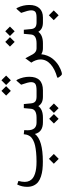

<svg xmlns="http://www.w3.org/2000/svg" viewBox="868 -1480 875 2650"><g transform="rotate(-90 1305.0 -155.5)"><path d="M437 83 504.4 150.4 437 217.8 369.6 150.4ZM398.4 -1Q337.9 -1 288.8 -6.6Q239.7 -12.2 194.1 -27.1Q148.4 -42 117.9 -65.7Q87.4 -89.4 69.1 -127.9Q50.8 -166.5 50.8 -217.3Q50.8 -290 83 -355L132.3 -337.9Q119.1 -290.5 119.1 -251Q119.1 -214.4 133.1 -186.3Q147 -158.2 171.1 -139.9Q195.3 -121.6 231 -109.9Q266.6 -98.1 307.4 -93.3Q348.1 -88.4 397.9 -88.4Q468.8 -88.4 525.4 -94Q582 -99.6 620.4 -108.4Q658.7 -117.2 687 -131.3Q715.3 -145.5 731.4 -159.4Q747.6 -173.3 757.6 -192.9Q767.6 -212.4 771.2 -228Q774.9 -243.7 776.9 -264.6L833.5 -258.3Q831.5 -236.3 831.5 -213.4Q831.5 -87.9 938 -87.9H951.2Q962.9 -87.9 962.9 -49.8V-37.6Q962.9 0 951.2 0H941.9Q807.1 0 780.8 -110.4Q697.8 -1 398.4 -1Z M1136.2 86.4 1201.2 151.4 1136.2 216.3 1071.3 151.4ZM989.7 86.4 1054.7 151.4 989.7 216.3 924.8 151.4ZM945.8 -87.9H1004.4Q1120.6 -87.9 1127.9 -163.1L1137.2 -263.7H1193.4L1203.1 -162.6Q1207 -124 1228.5 -106Q1250 -87.9 1296.9 -87.9H1306.6Q1318.4 -87.9 1318.4 -49.8V-37.6Q1318.4 0 1306.6 0H1297.9Q1247.6 0 1216.6 -15.4Q1185.5 -30.8 1165 -63.5Q1119.1 0 1006.8 0H945.8Q918.9 0 918.9 -37.6V-49.8Q918.9 -87.9 945.8 -87.9Z M1569.8 -187.5Q1569.8 0 1382.3 0H1301.3Q1274.4 0 1274.4 -37.6V-49.8Q1274.4 -87.9 1301.3 -87.9H1380.9Q1446.8 -87.9 1471.2 -105Q1495.6 -122.1 1495.6 -164.1Q1495.6 -202.6 1460.4 -300.8L1514.6 -363.3Q1522 -372.1 1531.7 -351.1Q1569.8 -272.5 1569.8 -187.5ZM1521.5 -572.8 1586.4 -507.8 1521.5 -442.9 1456.5 -507.8ZM1375 -572.8 1439.9 -507.8 1375 -442.9 1310.1 -507.8Z M1880.9 -22.9Q1876.5 21 1860.8 60.3Q1845.2 99.6 1823.7 127.7Q1802.2 155.8 1775.6 179.2Q1749 202.6 1723.4 217.8Q1697.8 232.9 1673.8 243.2Q1649.9 253.4 1633.5 257.8Q1617.2 262.2 1608.9 262.2Q1596.7 262.2 1585 248L1565.9 224.1Q1548.3 200.2 1564.5 195.8Q1676.8 165 1742.9 105.5Q1809.1 45.9 1809.1 -34.7Q1809.1 -66.4 1796.6 -100.1Q1784.2 -133.8 1765.1 -160.6L1825.2 -242.7Q1857.9 -178.7 1879.9 -140.6Q1910.2 -87.9 1961.4 -87.9H1976.6Q1988.3 -87.9 1988.3 -49.8V-37.6Q1988.3 0 1976.6 0H1963.9Q1915.5 0 1880.9 -22.9Z M2197.8 -520 2262.7 -455.1 2197.8 -390.1 2132.8 -455.1ZM2051.3 -520 2116.2 -455.1 2051.3 -390.1 1986.3 -455.1ZM1971.2 -87.9H2029.8Q2146 -87.9 2153.3 -163.1L2162.6 -263.7H2218.8L2228.5 -162.6Q2232.4 -124 2253.9 -106Q2275.4 -87.9 2322.3 -87.9H2332Q2343.8 -87.9 2343.8 -49.8V-37.6Q2343.8 0 2332 0H2323.2Q2272.9 0 2241.9 -15.4Q2210.9 -30.8 2190.4 -63.5Q2144.5 0 2032.2 0H1971.2Q1944.3 0 1944.3 -37.6V-49.8Q1944.3 -87.9 1971.2 -87.9Z M2326.7 0Q2299.8 0 2299.8 -37.6V-49.8Q2299.8 -87.9 2326.7 -87.9H2386.7Q2444.8 -87.9 2465.8 -105Q2486.8 -122.1 2486.8 -164.1Q2486.8 -202.6 2451.7 -300.8L2505.9 -363.3Q2513.2 -372.1 2522.9 -351.1Q2561 -272.5 2561 -187.5Q2561 -98.1 2516.4 -49.1Q2471.7 0 2388.2 0ZM2418.5 82 2485.8 149.4 2418.5 216.8 2351.1 149.4Z"/></g></svg>

Font: Shl
Style: Regular
Weight: 400
Foundry: Saber Rastikerdar (saber.rastikerdar@gmail.com)
Version: Version 3.4.0